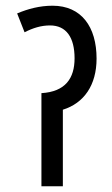

<svg xmlns="http://www.w3.org/2000/svg" viewBox="-20 -652 392 672"><path d="M164 -632C119 -632 78 -621 40 -605L66 -539C95 -554 124 -563 155 -563C212 -563 241 -521 241 -448C241 -378 209 -331 125 -326V0H200V-268C274 -291 318 -354 318 -447C318 -558 265 -632 164 -632Z"/></svg>

Font: Noto Sans Devanagari UI ExtraCondensed
Style: Regular
Weight: 400
Width: 2
Designer: Jelle Bosma - Monotype Design Team
Foundry: Monotype Imaging Inc.
Version: Version 2.003